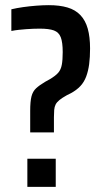

<svg xmlns="http://www.w3.org/2000/svg" viewBox="-20 -716 414 744"><path d="M97 -203V-286Q97 -323 102 -342.5Q107 -362 120 -374Q133 -386 155 -399L173 -409Q195 -422 205.5 -434Q216 -446 219.5 -465Q223 -484 223 -514Q223 -552 215.5 -571.5Q208 -591 189 -598Q170 -605 134 -605Q122 -605 108.5 -604.5Q95 -604 82 -603Q69 -602 54 -600.5Q39 -599 24 -596V-680Q45 -685 70 -688.5Q95 -692 121 -694Q147 -696 169 -696Q211 -696 241.5 -687Q272 -678 291.5 -657.5Q311 -637 320 -605Q329 -573 329 -528Q329 -494 325.5 -467.5Q322 -441 314 -419.5Q306 -398 291.5 -382.5Q277 -367 255 -355L239 -347Q221 -337 210.5 -328.5Q200 -320 195.5 -311Q191 -302 190 -290Q189 -278 189 -262V-203ZM86 8V-101H196V8Z"/></svg>

Font: Saira Condensed SemiBold
Style: Regular
Weight: 600
Width: 3
Designer: Hector Gatti with collaboration of the Omnibus-Type team
Foundry: Omnibus-Type
Version: Version 1.100